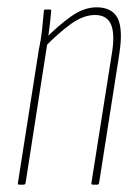

<svg xmlns="http://www.w3.org/2000/svg" viewBox="-20 -505 376 525"><path d="M234 0Q229 0 230 -5L285 -353Q295 -410 284 -437Q273 -464 240 -464Q208 -464 174 -439.5Q140 -415 104 -378L107 -402Q138 -434 173.5 -459.5Q209 -485 244 -485Q286 -485 301.5 -455.5Q317 -426 306 -356L251 -5Q250 0 246 0ZM33 0Q28 0 29 -5L86 -368Q92 -396 95 -423.5Q98 -451 100 -475Q100 -479 104 -479H117Q120 -479 120 -475Q118 -452 115 -427.5Q112 -403 109 -386V-384L50 -5Q49 0 44 0Z"/></svg>

Font: Sofia Sans Extra Condensed Thin
Style: Italic
Weight: 250
Italic angle: -9°
Version: Version 4.100